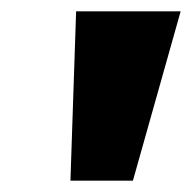

<svg xmlns="http://www.w3.org/2000/svg" viewBox="-20 -725 338 338"><path d="M104 -407 114 -705H298L214 -407Z"/></svg>

Font: Nunito Sans 6pt ExtraBold
Style: Italic
Weight: 800
Italic angle: -9°
Version: Version 3.101;gftools[0.9.27]